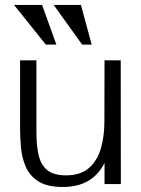

<svg xmlns="http://www.w3.org/2000/svg" viewBox="-20 -743 571 775"><path d="M232.9 11.7Q170.4 11.7 135.3 -10.7Q100.1 -33.2 84.2 -69.3Q68.4 -105.5 64.7 -147.2Q61 -189 61 -227.1V-499.5H127V-209Q127 -153.3 136.5 -114.5Q146 -75.7 171.9 -55.4Q197.8 -35.2 246.6 -35.2Q304.2 -35.2 338.1 -64.2Q372.1 -93.3 386.7 -142.6Q401.4 -191.9 401.4 -252L401.9 -499.5H467.3L467.8 0H401.9V-85.4Q378.4 -38.1 336.7 -13.2Q294.9 11.7 232.9 11.7ZM165 -563 36.6 -723.1H149.9L207.5 -563ZM311.5 -563 196.8 -723.1H306.6L350.1 -563Z"/></svg>

Font: Pontano Sans Light
Style: Regular
Weight: 300
Designer: Vernon Adams
Foundry: Vernon Adams
Version: Version 2.001